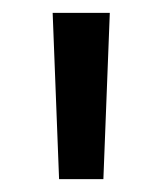

<svg xmlns="http://www.w3.org/2000/svg" viewBox="-20 -780 253 299"><path d="M72 -501 62 -760H151L141 -501Z"/></svg>

Font: Murecho Thin
Style: Regular
Weight: 400
Version: Version 1.010